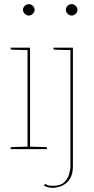

<svg xmlns="http://www.w3.org/2000/svg" viewBox="-20 -720 452 927"><path d="M113 0V-490H125V0ZM31 0V-5Q31 -7 33.5 -8.5Q36 -10 38 -10L115 -12L116 0ZM122 0 123 -12 200 -10Q202 -10 204.5 -8.5Q207 -7 207 -5V0ZM116 -490 115 -478 38 -480Q36 -480 33.5 -481.5Q31 -483 31 -485V-490ZM119 -645Q108 -645 99.5 -653.5Q91 -662 91 -672Q91 -684 99.5 -692Q108 -700 119 -700Q130 -700 138.5 -692Q147 -684 147 -672Q147 -662 138.5 -653.5Q130 -645 119 -645ZM234 187Q221 187 210 183.5Q199 180 192 176L195 171Q198 166 205 171.5Q212 177 237 177Q272 177 289.5 160.5Q307 144 313.5 121.5Q320 99 320 81V-490H332V82Q332 116 321 137Q310 158 294 168.5Q278 179 261.5 183Q245 187 234 187ZM323 -490 322 -478 245 -480Q243 -480 240.5 -481.5Q238 -483 238 -485V-490ZM326 -645Q315 -645 306.5 -653.5Q298 -662 298 -672Q298 -684 306.5 -692Q315 -700 326 -700Q337 -700 345.5 -692Q354 -684 354 -672Q354 -662 345.5 -653.5Q337 -645 326 -645Z"/></svg>

Font: Aleo Thin
Style: Regular
Weight: 250
Designer: Alessio Laiso
Foundry: Alessio Laiso
Version: Version 2.001;gftools[0.9.29]